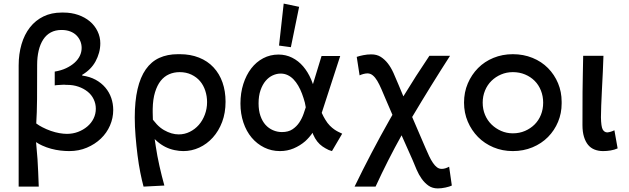

<svg xmlns="http://www.w3.org/2000/svg" viewBox="-20 -834 3503 1070"><path d="M215 -23Q197 -31 181 -42Q185 -4 189 53Q193 117 196 206H84V-469Q84 -533 100 -587.5Q116 -642 147 -681.5Q178 -721 222.5 -742.5Q267 -764 323 -764Q325 -764 328 -764Q331 -764 334 -764Q378 -764 415.5 -751Q453 -738 480.5 -715Q508 -692 523.5 -660Q539 -628 539 -593Q539 -566 532 -540.5Q525 -515 512.5 -492Q500 -469 481 -450Q462 -431 438 -417V-413Q481 -407 513 -389.5Q545 -372 567 -346Q589 -320 600 -288Q611 -256 611 -221Q611 -176 593 -134.5Q575 -93 542 -61.5Q509 -30 464 -11Q419 8 366 8Q343 8 317 5Q291 2 265 -5Q239 -12 215 -23ZM185 -209Q184 -179 182 -146Q198 -134 216 -125Q239 -113 263.5 -104.5Q288 -96 311 -92Q334 -88 353 -88Q386 -88 415 -99Q444 -110 466.5 -129Q489 -148 501.5 -173.5Q514 -199 514 -228Q514 -256 502 -281Q490 -306 468 -323.5Q446 -341 417 -351Q388 -361 355 -361Q352 -361 349 -361Q344 -362 337 -362Q334 -362 327 -361.5Q320 -361 310.5 -360.5Q301 -360 294 -359.5Q287 -359 285 -358V-435Q321 -441 348.5 -454Q376 -467 395.5 -484.5Q415 -502 425 -523Q435 -544 435 -567Q435 -587 427.5 -605Q420 -623 406 -637Q392 -651 371 -659Q350 -667 323 -667Q289 -667 263.5 -653.5Q238 -640 221 -614Q204 -588 195.5 -552Q187 -516 187 -473Q187 -320 186.5 -282Q186 -244 185 -209Z M780 206Q771 173 762 128Q753 83 746.5 31.5Q740 -20 735.5 -74.5Q731 -129 731 -179Q731 -270 746.5 -337Q762 -404 792.5 -447.5Q823 -491 868 -511.5Q913 -532 971 -532Q974 -532 977 -532Q980 -532 983 -532Q1041 -532 1089 -513Q1137 -494 1170 -458.5Q1203 -423 1220 -374.5Q1237 -326 1237 -267Q1237 -205 1218 -154.5Q1199 -104 1166 -67.5Q1133 -31 1090.5 -11.5Q1048 8 1002 8Q979 8 952.5 2.5Q926 -3 902 -15Q878 -27 856 -46Q849 -52 842 -59Q845 -39 848 -19Q856 35 868.5 90.5Q881 146 896 200ZM831 -227Q831 -217 831 -207Q831 -188 832 -167Q843 -153 854 -141Q873 -121 894 -109Q915 -97 935.5 -91Q956 -85 976 -85Q1009 -85 1038 -99.5Q1067 -114 1088 -138Q1109 -162 1121.5 -195Q1134 -228 1134 -265Q1134 -298 1124 -328.5Q1114 -359 1095 -381.5Q1076 -404 1047 -418Q1018 -432 981 -432Q949 -432 922 -420Q895 -408 875.5 -383.5Q856 -359 844 -320Q832 -281 831 -227Z M1830 8 1812 2Q1793 -7 1777 -18Q1761 -29 1748 -45.5Q1735 -62 1725 -85Q1724 -89 1722 -94Q1704 -68 1681 -47Q1652 -22 1616.5 -7Q1581 8 1540 8Q1493 8 1452.5 -12Q1412 -32 1382.5 -67Q1353 -102 1336.5 -151Q1320 -200 1320 -257Q1320 -316 1336 -366Q1352 -416 1380 -452.5Q1408 -489 1447 -509.5Q1486 -530 1532 -530Q1573 -530 1608 -512.5Q1643 -495 1669.5 -464Q1696 -433 1714 -391Q1719 -378 1724 -365L1772 -522H1876L1773 -205Q1783 -183 1793 -167Q1805 -147 1818 -134Q1831 -121 1842.5 -113Q1854 -105 1864 -100L1887 -89ZM1647 -796 1601 -571 1535 -580 1561 -814ZM1672 -200Q1679 -220 1684 -236Q1682 -249 1679 -262Q1672 -288 1663 -312Q1654 -336 1642 -356.5Q1630 -377 1615.5 -392Q1601 -407 1583 -415.5Q1565 -424 1544 -424Q1522 -424 1500 -414Q1478 -404 1460.5 -383.5Q1443 -363 1432 -331.5Q1421 -300 1421 -258Q1421 -218 1431.5 -188Q1442 -158 1459.5 -138.5Q1477 -119 1501 -108.5Q1525 -98 1551 -98Q1587 -98 1610 -113.5Q1633 -129 1648 -151.5Q1663 -174 1672 -200Z M2420 216Q2390 216 2368.5 201Q2347 186 2330.5 163Q2314 140 2302 112Q2290 84 2279 57L2218 -80Q2141 58 2073 206H1956Q2048 16 2151 -166Q2159 -180 2167 -194L2130 -280Q2117 -311 2105.5 -337.5Q2094 -364 2082.5 -383.5Q2071 -403 2057.5 -414Q2044 -425 2028 -425Q2017 -425 2004.5 -421.5Q1992 -418 1984 -414L1968 -517Q1982 -522 2004.5 -526.5Q2027 -531 2049 -531Q2080 -531 2102 -517Q2124 -503 2141.5 -480.5Q2159 -458 2173 -427Q2187 -396 2200 -364L2228 -297Q2298 -412 2373 -523H2488Q2383 -360 2277 -182L2351 -10Q2362 16 2372 37Q2382 58 2393 74Q2404 90 2415.5 98.5Q2427 107 2440 107Q2442 107 2444 107Q2453 107 2463.5 103.5Q2474 100 2483 95L2498 200Q2486 206 2463 211Q2440 216 2420 216Z M2838 8Q2780 8 2730 -13Q2680 -34 2644 -70.5Q2608 -107 2587 -156Q2566 -205 2566 -262Q2566 -320 2587 -369Q2608 -418 2644 -454.5Q2680 -491 2730 -511.5Q2780 -532 2838 -532Q2897 -532 2947.5 -511.5Q2998 -491 3034 -454.5Q3070 -418 3090 -370Q3110 -322 3110 -267Q3110 -265 3110 -262Q3110 -259 3110 -257Q3110 -203 3090 -155Q3070 -107 3034 -70.5Q2998 -34 2947.5 -13Q2897 8 2838 8ZM2838 -91Q2875 -91 2906 -104.5Q2937 -118 2959.5 -140.5Q2982 -163 2994.5 -194Q3007 -225 3007 -262Q3007 -298 2994.5 -329.5Q2982 -361 2959.5 -383.5Q2937 -406 2906 -419Q2875 -432 2838 -432Q2803 -432 2772.5 -419Q2742 -406 2719 -383.5Q2696 -361 2683 -329.5Q2670 -298 2670 -262Q2670 -225 2683 -194Q2696 -163 2719 -140.5Q2742 -118 2772.5 -104.5Q2803 -91 2838 -91Z M3341 8Q3315 8 3293.5 -0.5Q3272 -9 3257.5 -26.5Q3243 -44 3234.5 -71.5Q3226 -99 3226 -137Q3226 -274 3226.5 -322Q3227 -370 3228 -419.5Q3229 -469 3230 -523H3343Q3342 -483 3339.5 -433Q3337 -383 3334.5 -334Q3332 -285 3330.5 -244.5Q3329 -204 3329 -180Q3330 -129 3338.5 -113Q3347 -97 3364 -96Q3374 -97 3384 -100Q3394 -103 3404 -108L3422 -7Q3404 1 3383 4.5Q3362 8 3341 8Z"/></svg>

Font: Rising Sun SemiBold
Style: Regular
Weight: 600
Designer: Matt McInerney, Pablo Impallari, Rodrigo Fuenzalida (Raleway font), Stephen Hutchings (Greek), Cristiano Sobral (main ch
Foundry: The Rising Sun Project Authors
Version: Version 4.327; ttfautohint (v1.8.4.7-5d5b-dirty)